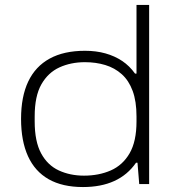

<svg xmlns="http://www.w3.org/2000/svg" viewBox="-20 -743 705 775"><path d="M315 12Q232 12 176.5 -19.5Q121 -51 93 -112.5Q65 -174 65 -263Q65 -353 94 -414Q123 -475 180.5 -506.5Q238 -538 323 -538Q368 -538 405.5 -527.5Q443 -517 473 -497Q503 -477 525 -446H531V-723H582V0H542L535 -86H529Q495 -37 441.5 -12.5Q388 12 315 12ZM319 -34Q379 -34 427 -55Q475 -76 503 -124Q531 -172 531 -253V-273Q531 -334 515.5 -376Q500 -418 471.5 -443.5Q443 -469 405 -480.5Q367 -492 323 -492Q266 -492 220 -471Q174 -450 147 -402.5Q120 -355 120 -273V-253Q120 -172 146 -124Q172 -76 217.5 -55Q263 -34 319 -34Z"/></svg>

Font: Archivo Expanded Thin
Style: Regular
Weight: 250
Width: 7
Designer: Hector Gatti
Foundry: Omnibus-Type
Version: Version 2.001